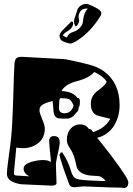

<svg xmlns="http://www.w3.org/2000/svg" viewBox="-20 -947 669 968"><path d="M603 1Q600 1 594 -1Q570 0 410 -7Q400 -8 380.5 -5.5Q361 -3 351 -3Q333 -5 329 -18Q326 -27 318.5 -46.5Q311 -66 301 -95Q280 -158 280 -167L285 -176L293 -180Q324 -135 338 -85Q347 -52 367 -45Q385 -38 482 -35L512 -34Q506 -44 498.5 -49.5Q491 -55 483 -58Q479 -60 447 -61Q386 -64 368 -100Q363 -120 358.5 -140Q354 -160 345 -178Q344 -180 339.5 -188Q335 -196 326 -210Q317 -225 317 -243Q317 -276 336 -298Q355 -320 385 -320Q397 -320 408 -315Q419 -310 428 -297H432Q440 -297 449 -281Q510 -300 536 -348Q473 -363 467 -366Q438 -381 438 -423Q438 -464 472 -489Q511 -517 518 -535Q498 -565 455 -584Q431 -554 365 -537Q308 -522 290 -488Q350 -485 370 -453H373Q383 -453 383 -434Q383 -427 382 -419Q381 -411 376 -403V-400Q376 -386 363 -378Q350 -356 327 -350Q324 -349 313 -349Q306 -349 298 -349Q290 -349 279 -350Q254 -352 250 -384Q249 -398 248 -411.5Q247 -425 245 -438Q231 -434 215.5 -429Q200 -424 189.5 -415.5Q179 -407 179 -390Q179 -378 193 -345Q207 -313 206 -294Q203 -248 171 -224Q139 -200 94 -200Q79 -200 62 -203Q60 -181 57 -148.5Q54 -116 50 -73Q50 -62 64 -62L128 -58Q99 -73 99 -97Q99 -120 142 -132Q172 -140 196 -140Q206 -140 216 -138.5Q226 -137 236 -130Q237 -140 234.5 -160.5Q232 -181 230 -202.5Q228 -224 228 -235Q228 -261 252 -261Q283 -261 281 -225Q281 -217 276.5 -196Q272 -175 267.5 -154.5Q263 -134 262 -125Q262 -114 262.5 -94Q263 -74 264 -55Q265 -36 265 -24Q265 -11 238 -11Q239 -11 238.5 -11Q238 -11 237 -11H238Q240 -11 229.5 -11.5Q219 -12 198 -13Q170 -14 142.5 -15.5Q115 -17 87 -18Q15 -29 15 -70Q15 -89 19 -118.5Q23 -148 28 -187Q38 -256 41.5 -325Q45 -394 47 -464Q50 -573 53 -627Q55 -651 68 -657Q72 -659 80.5 -660Q89 -661 102 -660Q203 -654 255.5 -651.5Q308 -649 312 -648Q376 -635 425 -622.5Q474 -610 506 -586Q583 -528 583 -417Q583 -359 554.5 -313Q526 -267 470 -252Q478 -242 496.5 -219Q515 -196 537.5 -166.5Q560 -137 580.5 -108Q601 -79 614.5 -57Q628 -35 627 -26Q626 1 603 1ZM305 -376Q340 -376 351 -415Q340 -442 327.5 -447Q315 -452 287 -452Q280 -452 279 -440Q279 -435 278 -422.5Q277 -410 277 -404Q277 -376 305 -376ZM330 -728Q291 -737 285 -749Q280 -759 280 -767Q280 -770 282 -776Q286 -784 292 -791Q300 -799 311.5 -810.5Q323 -822 336 -835Q341 -840 344 -838Q349 -836 349 -829Q349 -822 345 -814Q342 -807 335.5 -801Q329 -795 323 -791Q310 -784 305 -779Q300 -774 298 -771Q298 -770 297.5 -770Q297 -770 297 -769Q297 -767 306 -763L317 -758Q322 -769 328.5 -775.5Q335 -782 357 -789Q373 -795 387 -812Q397 -825 398 -838Q400 -856 403 -866.5Q406 -877 407 -880Q415 -897 423 -903Q420 -904 414 -904Q405 -904 395.5 -899Q386 -894 381 -882Q378 -876 377 -871Q376 -866 376 -861Q376 -858 376.5 -855Q377 -852 378 -849Q379 -847 379 -844Q379 -839 376 -831Q365 -808 359 -817Q353 -828 353 -839Q353 -844 354.5 -849Q356 -854 357 -859Q364 -878 367.5 -888.5Q371 -899 371 -900Q378 -914 390 -920.5Q402 -927 414 -927Q425 -927 432 -923Q478 -903 486 -892Q491 -887 491 -880Q491 -875 488 -869Q487 -867 483.5 -861.5Q480 -856 474 -847Q425 -775 360 -737Q352 -733 344.5 -729.5Q337 -726 330 -728ZM371 -900Q371 -900 371 -900Q371 -900 371 -900Z"/></svg>

Font: Moo Lah Lah
Style: Regular
Weight: 400
Designer: Robert E. Leuschke
Foundry: Robert E. Leuschke
Version: Version 1.010; ttfautohint (v1.8.3)